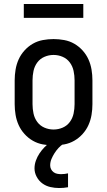

<svg xmlns="http://www.w3.org/2000/svg" viewBox="-20 -725 540 968"><path d="M250 8Q223 8 196 3Q169 -2 145.5 -15.5Q122 -29 103.5 -49.5Q85 -70 74 -94.5Q63 -119 58.5 -146Q54 -173 54 -200V-320Q54 -347 58.5 -374Q63 -401 74 -425.5Q85 -450 103.5 -470.5Q122 -491 145.5 -504.5Q169 -518 196 -523Q223 -528 250 -528Q277 -528 304 -523Q331 -518 354.5 -504.5Q378 -491 396.5 -470.5Q415 -450 426 -425.5Q437 -401 441.5 -374Q446 -347 446 -320V-200Q446 -173 441.5 -146Q437 -119 426 -94.5Q415 -70 396.5 -49.5Q378 -29 354.5 -15.5Q331 -2 304 3Q277 8 250 8ZM250 -72Q274 -72 296 -81.5Q318 -91 332 -110Q346 -129 351 -152.5Q356 -176 356 -200V-320Q356 -344 351 -367.5Q346 -391 332 -410Q318 -429 296 -438.5Q274 -448 250 -448Q226 -448 204 -438.5Q182 -429 168 -410Q154 -391 149 -367.5Q144 -344 144 -320V-200Q144 -176 149 -152.5Q154 -129 168 -110Q182 -91 204 -81.5Q226 -72 250 -72ZM278 223Q256 223 234 218Q212 213 194 200Q176 187 165 166.5Q154 146 154 124Q154 104 161 84.5Q168 65 179 48.5Q190 32 204 17.5Q218 3 234 -8H300V0Q286 9 275 21Q264 33 255 47Q246 61 239.5 76.5Q233 92 233 109Q233 119 237.5 128Q242 137 250 143Q258 149 268 151Q278 153 288 153Q297 153 305.5 152Q314 151 323 149V219Q312 221 300.5 222Q289 223 278 223ZM100 -635V-705H400V-635Z"/></svg>

Font: Iosevka Medium
Style: Regular
Weight: 500
Monospace: yes
Designer: Belleve Invis
Foundry: Belleve Invis
Version: Version 32.5.0; ttfautohint (v1.8.4)